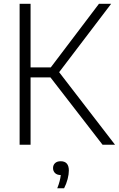

<svg xmlns="http://www.w3.org/2000/svg" viewBox="-20 -760 624 1008"><path d="M83 0V-740H140.5V-406H246.5L499.5 -740H563.5L290.5 -381L584 0H518.5L245 -353.5H140.5V0ZM280.5 228.5Q289 207.5 293.2 190.8Q297.5 174 299 159Q280 159 269.2 148.8Q258.5 138.5 258.5 122.5Q258.5 106.5 269 96.5Q279.5 86.5 298.5 86.5Q341.5 86.5 341.5 135.5Q341.5 155 335 180.2Q328.5 205.5 316.5 228.5Z"/></svg>

Font: Encode Sans Semi Condensed Light
Style: Regular
Weight: 300
Width: 4
Designer: Multiple Designers
Foundry: Impallari Type
Version: Version 3.000; ttfautohint (v1.8.3) -l 8 -r 50 -G 200 -x 14 